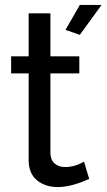

<svg xmlns="http://www.w3.org/2000/svg" viewBox="-20 -750 431 777"><path d="M303 -609 245 -629 303 -730H391ZM341 -26Q268 7 214 7Q163 7 129.5 -20.5Q96 -48 96 -102V-453H25V-522H96V-696H184V-522H301V-453H184V-129Q185 -102 201.5 -88Q218 -74 243 -74Q283 -74 320 -96Z"/></svg>

Font: Raleway-v4020 Medium
Style: Regular
Weight: 500
Designer: Matt McInerney, Pablo Impallari, Rodrigo Fuenzalida
Foundry: Matt McInerney, Pablo Impallari, Rodrigo Fuenzalida
Version: Version 4.020;PS 004.020;hotconv 1.0.88;makeotf.lib2.5.64775